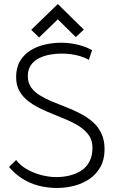

<svg xmlns="http://www.w3.org/2000/svg" viewBox="-20 -921 570 953"><path d="M396 -774 267 -901 135 -773 174 -735 267 -825 356 -737ZM421 -624 437 -672Q414 -685 388.5 -693Q363 -701 337 -705Q311 -709 284 -709Q243 -709 203.5 -700Q164 -691 131.5 -671Q99 -651 79.5 -618Q60 -585 60 -538Q60 -499 76 -470Q92 -441 119 -420Q146 -399 180 -382.5Q214 -366 249.5 -352Q285 -338 319 -323Q353 -308 380 -289.5Q407 -271 423 -246.5Q439 -222 439 -188Q439 -148 424.5 -120Q410 -92 384.5 -75Q359 -58 326.5 -50Q294 -42 259 -42Q225 -42 187 -51.5Q149 -61 115 -80Q81 -99 60 -127L25 -92Q56 -56 93 -33Q130 -10 173 1Q216 12 263 12Q307 12 349 1Q391 -10 425 -33.5Q459 -57 479 -93.5Q499 -130 499 -180Q499 -226 483 -259.5Q467 -293 439.5 -316.5Q412 -340 378.5 -357.5Q345 -375 308.5 -389Q272 -403 238.5 -417Q205 -431 177.5 -448Q150 -465 134 -488Q118 -511 118 -543Q118 -576 133.5 -598Q149 -620 174.5 -632.5Q200 -645 229 -650Q258 -655 285 -655Q309 -655 332.5 -652Q356 -649 378.5 -642Q401 -635 421 -624Z"/></svg>

Font: Advent Pro
Style: Regular
Weight: 400
Designer: VivaRado, Andreas Kalpakidis
Foundry: VivaRado, Andreas Kalpakidis
Version: Version 3.000